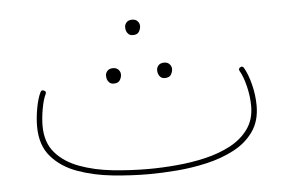

<svg xmlns="http://www.w3.org/2000/svg" viewBox="-42 -554 953 613"><g transform="rotate(-5 435.0 -247.0)"><path d="M69.3 -182.1Q69.3 -209.5 75 -240.5Q80.6 -271.5 89.8 -290Q93.3 -297.9 101.6 -293.9Q109.4 -290.5 105.5 -282.2Q97.7 -267.1 92.3 -237.1Q86.9 -207 86.9 -182.1Q86.9 -128.9 115.5 -95.9Q144 -63 191.7 -45.4Q239.3 -27.8 296.6 -21.7Q354 -15.6 411.6 -15.6Q454.6 -15.6 502.2 -19.8Q549.8 -23.9 594.7 -34.4Q639.6 -44.9 676 -64.2Q712.4 -83.5 734.1 -113.8Q755.9 -144 755.9 -187Q755.9 -218.3 748 -250.5Q740.2 -282.7 729 -301.8Q724.6 -309.1 731.9 -313.5Q739.3 -317.9 743.7 -310.5Q756.3 -288.6 764.9 -254.4Q773.4 -220.2 773.4 -187Q773.4 -137.7 749.5 -104Q725.6 -70.3 686 -49.6Q646.5 -28.8 598.6 -17.8Q550.8 -6.8 502 -2.9Q453.1 1 411.6 1Q355.5 1 295.7 -5.1Q235.8 -11.2 184.3 -29.8Q132.8 -48.3 101.1 -85Q69.3 -121.6 69.3 -182.1ZM377 -473.6Q377 -481.4 383.1 -488.3Q389.2 -495.1 401.4 -495.1Q414.6 -495.1 420.9 -485.4Q424.8 -479.5 424.8 -472.7Q424.8 -463.9 419.4 -454.8Q414.1 -445.8 399.9 -445.8Q390.6 -445.8 385.5 -450.7Q380.4 -455.6 378.4 -461.9Q377 -467.3 377 -473.6ZM466.8 -328.1Q466.8 -335.9 472.9 -342.8Q479 -349.6 491.2 -349.6Q504.4 -349.6 510.7 -339.8Q514.6 -334 514.6 -327.1Q514.6 -318.4 509.3 -309.3Q503.9 -300.3 489.7 -300.3Q480.5 -300.3 475.3 -305.2Q470.2 -310.1 468.3 -316.4Q466.8 -321.8 466.8 -328.1ZM302.7 -324.7Q302.7 -332.5 308.8 -339.4Q314.9 -346.2 327.1 -346.2Q340.3 -346.2 346.7 -336.4Q350.6 -330.6 350.6 -323.7Q350.6 -314.9 345.2 -305.9Q339.8 -296.9 325.7 -296.9Q316.4 -296.9 311.3 -301.8Q306.2 -306.6 304.2 -313Q302.7 -318.4 302.7 -324.7Z"/></g></svg>

Font: Mikhak Thin
Style: Regular
Weight: 100
Designer: Amin Abedi
Version: Version 3.3